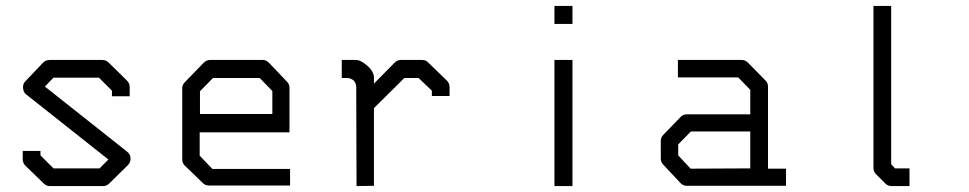

<svg xmlns="http://www.w3.org/2000/svg" viewBox="-20 -679 3280 650"><path d="M359 -372 315 -416H161L132 -386L411 -165Q422 -155.5 422 -143Q422 -129 413 -120L350 -58Q341 -49 329 -49H149Q137 -49 128 -58L66 -118Q57 -127 57 -140V-168H117V-153L161 -109H317L347 -139L69 -359Q59.5 -365.5 58 -381V-384.5Q58 -396 66 -404L126 -467Q135 -476 148 -476H327Q339 -476 348 -467L410 -406Q419 -397 419 -385V-353H359Z M656 -231V-152L699 -107H962V-51H687Q675 -51 667 -59L605 -119Q597 -127 597 -140V-382Q597 -392 607 -402L668 -465Q679 -476 690 -476H871Q881 -476 892 -465L951 -403Q960 -394 960 -383V-231ZM657 -293H902V-371L859 -415H701L657 -370Z M1246 -313V-50L1187 -49L1186 -384Q1186 -396.5 1178 -406Q1167.5 -415 1155 -415H1137V-476H1186Q1201 -476 1223.5 -456.5Q1246 -437 1246 -415V-396L1315 -466Q1325 -476 1336 -476H1409Q1422.5 -476 1430 -467L1493 -406Q1502 -397 1502 -384V-354H1442V-372L1397 -415H1349Z M1857 -659H1918V-598H1857ZM1857 -476H1918V-49H1857Z M2520 -109V-234H2319L2276 -190V-153L2318 -108ZM2580 -108H2641V-50H2305Q2293 -50 2284 -59L2226 -121Q2217 -130 2217 -142V-202Q2217 -214 2226 -223L2285 -284Q2293 -292 2306 -292H2520V-375L2479 -417H2275V-476H2491Q2503 -476 2512 -467L2571 -407Q2580 -398 2580 -387Z M2997 -123 3010 -109H3059V-49H2998Q2986 -49 2977 -58L2946 -89Q2937 -98 2937 -110V-659H2997Z"/></svg>

Font: ibm3270
Style: Regular
Weight: 400
Monospace: yes
Version: Version 2.0.3